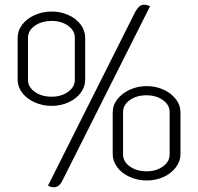

<svg xmlns="http://www.w3.org/2000/svg" viewBox="-20 -758 842 816"><path d="M555 -708Q563 -722 571.5 -730Q580 -738 593 -738Q603 -738 618 -732L246 8Q232 38 209 38Q197 38 184 31ZM55 -419V-598Q55 -628 74.5 -653.5Q94 -679 127.5 -694Q161 -709 200 -709Q238 -709 271 -694Q304 -679 323 -653.5Q342 -628 342 -598V-419Q342 -389 323 -363.5Q304 -338 271 -323Q238 -308 200 -308Q161 -308 127.5 -323Q94 -338 74.5 -363.5Q55 -389 55 -419ZM298 -419V-598Q298 -628 269.5 -648.5Q241 -669 200 -669Q157 -669 128 -648.5Q99 -628 99 -598V-419Q99 -388 128 -367.5Q157 -347 200 -347Q240 -347 269 -367.5Q298 -388 298 -419ZM459 -103V-281Q459 -311 479 -336.5Q499 -362 532 -377Q565 -392 604 -392Q642 -392 675 -377Q708 -362 727.5 -336.5Q747 -311 747 -281V-103Q747 -73 727.5 -47Q708 -21 675.5 -6Q643 9 604 9Q565 9 531.5 -6Q498 -21 478.5 -47Q459 -73 459 -103ZM701 -102V-282Q701 -312 672.5 -332.5Q644 -353 603 -353Q560 -353 531.5 -332.5Q503 -312 503 -282V-102Q503 -71 532 -50.5Q561 -30 603 -30Q644 -30 672.5 -50.5Q701 -71 701 -102Z"/></svg>

Font: K2D Thin
Style: Regular
Weight: 100
Designer: Katatrad Aksorn Co.,Ltd.
Foundry: Cadson Demak Co.,Ltd.
Version: Version 1.000; ttfautohint (v1.6)